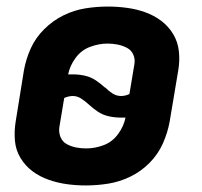

<svg xmlns="http://www.w3.org/2000/svg" viewBox="-20 -558 616 586"><path d="M242 8Q276 8 310.5 2.5Q345 -3 378 -19Q411 -35 437 -61.5Q463 -88 477.5 -121Q492 -154 498 -188L524 -343Q529 -372 526 -401Q523 -430 508.5 -454Q494 -478 472 -494.5Q450 -511 423.5 -520.5Q397 -530 368 -534Q339 -538 309 -538Q275 -538 240.5 -532.5Q206 -527 173.5 -511Q141 -495 114.5 -468.5Q88 -442 73.5 -409.5Q59 -377 53 -343L28 -188Q23 -158 25.5 -129Q28 -100 42.5 -76Q57 -52 79 -35.5Q101 -19 128 -9.5Q155 0 183.5 4Q212 8 242 8ZM350 -265Q335 -265 323 -273Q311 -281 301 -291Q300 -291 300 -291Q300 -291 300 -291Q287 -303 272 -313Q257 -323 239 -327Q221 -331 202 -331Q195 -331 188 -331Q193 -357 210.5 -381Q228 -405 255 -415Q282 -425 308 -425Q324 -425 339 -422Q354 -419 367.5 -412Q381 -405 387 -391Q393 -377 390 -361L375 -271Q362 -265 350 -265ZM243 -105Q227 -105 212 -108Q197 -111 184 -118Q171 -125 165 -139Q159 -153 161 -169L176 -259Q190 -265 202 -265Q216 -265 228 -257Q240 -249 250 -240Q250 -240 251 -239Q251 -239 251 -239Q251 -239 251 -239Q264 -227 279 -217Q294 -207 312.5 -203Q331 -199 350 -199Q356 -199 363 -199Q358 -173 340.5 -149Q323 -125 296.5 -115Q270 -105 243 -105Z"/></svg>

Font: Iosevka Sparkle XBdObl
Style: Regular
Weight: 800
Italic angle: -9°
Designer: Belleve Invis
Foundry: Belleve Invis
Version: Version 4.5.0; ttfautohint (v1.8.3)